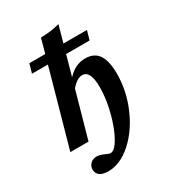

<svg xmlns="http://www.w3.org/2000/svg" viewBox="-197 -738 933 1037"><g transform="rotate(-30 269.0 -219.0)"><path d="M333.2 -631 215.1 -208.2H101.6L215.2 -615.4Q277.9 -615.8 333.2 -631ZM101.6 -208.2H215.1L156.6 0H43.1ZM99.8 142.7Q99.8 120.2 115.2 105.6Q130.6 91.1 154 91.1Q162.6 91.1 171.1 93.1Q179.6 95.2 187.4 98.2Q195.1 101.3 202 104.5Q209.2 108.1 216.3 110.9Q223.5 113.7 229 113.7Q255.7 113.7 285.7 59.7Q315.8 5.8 336.1 -74.2Q356.5 -154.2 356.5 -224.4Q356.5 -276.5 343.8 -302.4Q331.2 -328.2 305.9 -328.2Q287.8 -328.2 268.8 -315.3Q249.9 -302.3 228.1 -275.3L243.4 -334.2Q271.3 -367.3 300.9 -382.8Q330.4 -398.4 365 -398.4Q420.1 -398.4 446.5 -360Q473 -321.5 473 -241.9Q473 -134.3 429.2 -33.4Q385.5 67.5 315 130.1Q244.5 192.7 169.4 192.7Q136.2 192.7 118 179.6Q99.8 166.5 99.8 142.7ZM91.6 -526.6H450.8L434.7 -470.2H75.4Z"/></g></svg>

Font: Playfair Micro SmCond SmLight
Style: Italic
Weight: 360
Width: 4
Italic angle: -15.6°
Designer: Claus Eggers Sørensen
Foundry: Claus Eggers Sørensen
Version: Version 2.203;Glyphs 3.3 (3326)